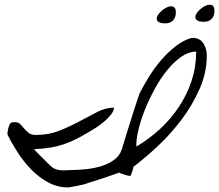

<svg xmlns="http://www.w3.org/2000/svg" viewBox="-20 -810 947 830"><path d="M12.7 -227.5Q11.7 -231.4 12.7 -238.8Q13.7 -246.1 15.6 -254.4Q17.6 -262.7 20.5 -269.5Q23.4 -276.4 26.4 -278.3Q26.4 -279.3 32.7 -280.8Q39.1 -282.2 43 -282.2Q58.6 -282.2 67.4 -273.4Q76.2 -264.6 84.5 -254.4Q92.8 -244.1 104 -235.4Q115.2 -226.6 135.7 -226.6Q190.4 -226.6 236.8 -245.1Q283.2 -263.7 323.7 -285.6Q364.3 -307.6 400.9 -326.2Q437.5 -344.7 472.7 -344.7Q472.7 -331.1 460.4 -315.4Q448.2 -299.8 431.2 -285.2Q414.1 -270.5 396 -258.8Q377.9 -247.1 367.2 -241.2Q335 -221.7 308.6 -208.5Q282.2 -195.3 254.9 -186Q227.5 -176.8 197.3 -171.9Q167 -167 127 -165Q130.9 -160.2 141.6 -149.4Q152.3 -138.7 164.6 -126.5Q176.8 -114.3 187.5 -103.5Q198.2 -92.8 203.1 -88.9Q211.9 -81.1 223.6 -77.6Q235.4 -74.2 247.6 -73.7Q259.8 -73.2 272 -74.2Q284.2 -75.2 294.9 -75.2Q319.3 -75.2 352.1 -78.6Q384.8 -82 416 -91.3Q447.3 -100.6 472.2 -118.2Q497.1 -135.7 506.8 -165Q508.8 -170.9 514.2 -189.5Q519.5 -208 527.3 -232.4Q535.2 -256.8 543.9 -285.2Q552.7 -313.5 560.5 -337.9Q568.4 -362.3 574.7 -380.9Q581.1 -399.4 583 -405.3Q600.6 -440.4 624.5 -479Q648.4 -517.6 677.7 -551.3Q707 -585 740.2 -610.8Q773.4 -636.7 809.6 -646.5Q843.8 -646.5 858.9 -623Q874 -599.6 874 -570.3Q874 -497.1 843.8 -427.7Q813.5 -358.4 767.1 -295.9Q720.7 -233.4 664.6 -180.7Q608.4 -127.9 556.6 -88.9Q556.6 -85.9 555.2 -80.6Q553.7 -75.2 551.8 -69.3Q549.8 -63.5 547.9 -58.1Q545.9 -52.7 544.9 -50.8Q543.9 -49.8 543 -49.8H540Q538.1 -49.8 535.6 -50.3Q533.2 -50.8 532.2 -50.8Q527.3 -51.8 513.2 -56.6Q499 -61.5 494.1 -63.5Q485.4 -60.5 463.9 -52.7Q442.4 -44.9 418 -37.1Q393.6 -29.3 372.1 -22.5Q350.6 -15.6 341.8 -12.7Q339.8 -11.7 332 -10.3Q324.2 -8.8 314 -6.8Q303.7 -4.9 293.9 -2.9Q284.2 -1 279.3 0H272.5Q227.5 0 187.5 -22Q147.5 -43.9 114.7 -77.6Q82 -111.3 56.2 -151.4Q30.3 -191.4 12.7 -227.5ZM828.1 -586.9Q795.9 -586.9 764.2 -564.9Q732.4 -543 703.6 -507.8Q674.8 -472.7 650.4 -428.2Q626 -383.8 607.9 -339.4Q589.8 -294.9 579.6 -253.4Q569.3 -211.9 569.3 -183.6Q569.3 -181.6 569.8 -179.7Q570.3 -177.7 570.3 -176.8Q626 -210 672.9 -253.4Q719.7 -296.9 754.4 -349.6Q789.1 -402.3 808.6 -461.9Q828.1 -521.5 828.1 -586.9ZM695.3 -709Q668.9 -709 661.6 -718.3Q654.3 -727.5 659.7 -739.3Q665 -751 678.2 -762.7Q691.4 -774.4 705.1 -779.8Q718.8 -785.2 729.5 -780.8Q740.2 -776.4 740.2 -755.9Q740.2 -734.4 728 -721.7Q715.8 -709 695.3 -709ZM862.3 -715.8Q835.9 -715.8 828.6 -725.1Q821.3 -734.4 826.7 -746.1Q832 -757.8 845.2 -769.5Q858.4 -781.2 872.1 -786.6Q885.7 -792 896.5 -787.6Q907.2 -783.2 907.2 -762.7Q907.2 -741.2 895 -728.5Q882.8 -715.8 862.3 -715.8Z"/></svg>

Font: La Belle Aurore
Style: Regular
Weight: 400
Version: Version 1.001 2001